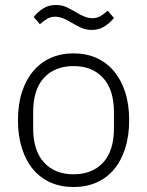

<svg xmlns="http://www.w3.org/2000/svg" viewBox="-20 -738 590 770"><path d="M275 12Q224 12 183 -6Q142 -24 113 -58.5Q84 -93 68 -143Q52 -193 52 -256Q52 -319 68 -368.5Q84 -418 113 -452.5Q142 -487 183 -505.5Q224 -524 275 -524Q326 -524 367 -505.5Q408 -487 437 -452.5Q466 -418 482 -368.5Q498 -319 498 -256Q498 -193 482 -143Q466 -93 437 -58.5Q408 -24 367 -6Q326 12 275 12ZM275 -39Q350 -39 393.5 -86Q437 -133 437 -224V-288Q437 -378 393.5 -425.5Q350 -473 275 -473Q200 -473 156.5 -426Q113 -379 113 -288V-224Q113 -134 156.5 -86.5Q200 -39 275 -39ZM348 -618Q325 -618 307 -626Q289 -634 269 -646Q246 -660 230.5 -665.5Q215 -671 201 -671Q184 -671 170 -663Q156 -655 140 -641L115 -670Q131 -690 153 -704Q175 -718 204 -718Q227 -718 245 -710Q263 -702 283 -690Q306 -676 321.5 -670.5Q337 -665 351 -665Q368 -665 382 -673Q396 -681 412 -695L437 -666Q421 -646 399 -632Q377 -618 348 -618Z"/></svg>

Font: IBM Plex Sans Devanagari Light
Style: Regular
Weight: 300
Designer: Mike Abbink, Paul van der Laan, Pieter van Rosmalen, Erin McLaughlin
Foundry: Bold Monday
Version: Version 1.1